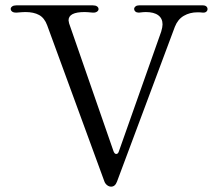

<svg xmlns="http://www.w3.org/2000/svg" viewBox="-20 -699 815 717"><path d="M156 -605Q146 -632 126 -643Q106 -654 75 -654Q65 -654 43 -652H39Q30 -652 25 -656Q20 -660 20 -666Q20 -671 25.5 -675Q31 -679 41 -679H327Q337 -679 342.5 -675Q348 -671 348 -665Q348 -659 341.5 -655Q335 -651 325 -652Q305 -654 296 -654Q236 -654 236 -623Q236 -620 238 -612L404 -134Q408 -124 414 -124Q421 -124 424 -134L582 -581Q587 -598 587 -608Q587 -630 571 -642Q555 -654 524 -654Q516 -654 500 -652H497Q490 -652 485.5 -656Q481 -660 481 -666Q481 -671 486 -675Q491 -679 499 -679H737Q746 -679 750.5 -675Q755 -671 755 -665Q755 -659 750 -655Q745 -651 736 -652Q730 -653 717 -653Q689 -653 666.5 -640Q644 -627 633 -599L417 -21Q410 -2 395 -2Q387 -2 380 -7.5Q373 -13 370 -21Z"/></svg>

Font: Hina Mincho
Style: Regular
Weight: 400
Designer: satsuyako
Foundry: satsuyako
Version: Version 1.100